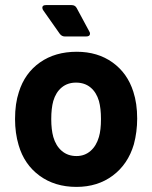

<svg xmlns="http://www.w3.org/2000/svg" viewBox="-20 -725 597 753"><path d="M53 -156Q39 -203 39 -258Q39 -319 54 -364Q77 -438 136.5 -480Q196 -522 281 -522Q363 -522 421.5 -480Q480 -438 503 -365Q518 -319 518 -260Q518 -208 505 -159Q482 -81 422.5 -36.5Q363 8 280 8Q195 8 135 -36Q75 -80 53 -156ZM368 -188Q376 -215 376 -258Q376 -300 368 -329Q358 -363 335 -382Q312 -401 278 -401Q245 -401 222 -382Q199 -363 189 -329Q181 -300 181 -258Q181 -217 189 -188Q199 -153 222.5 -133Q246 -113 280 -113Q312 -113 335 -133Q358 -153 368 -188ZM333 -593Q333 -582 318 -582H234Q222 -582 214 -593L150 -684Q146 -689 146 -695Q146 -705 160 -705H261Q275 -705 281 -693L330 -602Q333 -598 333 -593Z"/></svg>

Font: Barlow
Style: Bold
Weight: 700
Designer: Jeremy Tribby
Foundry: Jeremy Tribby
Version: Version 1.101 August 23, 2024